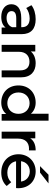

<svg xmlns="http://www.w3.org/2000/svg" viewBox="1104 -1886 788 3036"><g transform="rotate(90 1498.0 -368.0)"><path d="M410 -165C387 -108 331 -78 265 -78C197 -78 156 -108 156 -156C156 -197 179 -231 270 -231H410ZM246 6C326 6 384 -19 415 -62V0H520V-316C520 -466 434 -538 285 -538C199 -538 118 -515 62 -471L107 -389C148 -422 211 -443 272 -443C364 -443 410 -398 410 -322V-310H265C104 -310 47 -239 47 -152C47 -59 125 6 246 6Z M980 -538C900 -538 834 -511 794 -461V-532H689V0H799V-272C799 -383 862 -440 957 -440C1043 -440 1093 -391 1093 -292V0H1203V-305C1203 -464 1109 -538 980 -538Z M1611 -90C1515 -90 1442 -159 1442 -266C1442 -373 1515 -442 1611 -442C1707 -442 1780 -373 1780 -266C1780 -159 1707 -90 1611 -90ZM1888 -742H1778V-463C1734 -514 1671 -538 1602 -538C1445 -538 1331 -430 1331 -266C1331 -102 1445 6 1602 6C1675 6 1740 -20 1783 -73V0H1888Z M2172 -261C2172 -374 2234 -433 2333 -433C2341 -433 2349 -432 2358 -431V-538C2268 -538 2202 -508 2167 -451V-532H2062V0H2172Z M2529 -307C2541 -390 2604 -445 2690 -445C2777 -445 2840 -389 2851 -307ZM2709 6C2799 6 2873 -24 2921 -80L2861 -151C2823 -110 2773 -90 2712 -90C2613 -90 2544 -145 2530 -228H2954C2955 -239 2956 -253 2956 -262C2956 -427 2846 -538 2690 -538C2534 -538 2419 -424 2419 -266C2419 -107 2534 6 2709 6ZM2880 -741H2743L2607 -607H2709Z"/></g></svg>

Font: Montserrat-Alt1 SemBd
Style: Regular
Weight: 600
Designer: Differentunic
Foundry: Differentunic
Version: Version 7.222